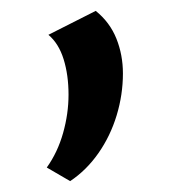

<svg xmlns="http://www.w3.org/2000/svg" viewBox="-20 -140 318 353"><path d="M109 193 66 168Q86 140 96 104.5Q106 69 106 34Q106 -2 97 -31Q88 -60 69 -76L156 -120Q182 -99 194 -69Q206 -39 206 -5Q206 34 194.5 72Q183 110 161 141.5Q139 173 109 193Z"/></svg>

Font: Ysabeau SemiBold
Style: Regular
Weight: 600
Designer: Christian Thalmann (Catharsis Fonts)
Version: Version 2.000;gftools[0.9.27.dev2+g8671c4b]